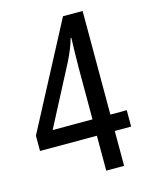

<svg xmlns="http://www.w3.org/2000/svg" viewBox="-110 -790 673 861"><g transform="rotate(-15 226.5 -359.5)"><path d="M275 -162V0H358V-162H434V-238H358V-719H267L11 -233V-162ZM275 -238H90L235 -516C254 -554 266 -585 275 -616H278C277 -583 275 -517 275 -473Z"/></g></svg>

Font: Noto Sans Devanagari UI Condensed
Style: Regular
Weight: 400
Width: 3
Designer: Jelle Bosma - Monotype Design Team
Foundry: Monotype Imaging Inc.
Version: Version 2.004